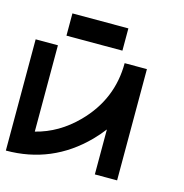

<svg xmlns="http://www.w3.org/2000/svg" viewBox="-97 -725 779 814"><g transform="rotate(15 293.0 -317.5)"><path d="M367.7 -537.1V-634.8H122.1V-537.1ZM0 -488.3H97.7V-109.4Q197.8 -134.3 276.4 -213.9Q390.6 -329.6 390.6 -488.3H488.3V0H390.6V-197.3Q370.1 -170.4 345.2 -145Q202.1 0 0 0Z"/></g></svg>

Font: Arounder
Style: Regular
Weight: 400
Designer: Maxim Raikov
Foundry: Maxim Raikov
Version: Version 1.00 March 23, 2021, initial release